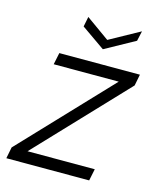

<svg xmlns="http://www.w3.org/2000/svg" viewBox="-105 -759 687 833"><g transform="rotate(15 238.5 -342.0)"><path d="M459 -449 84 -53H386L375 0H3L13 -51L388 -447H96L107 -500H469ZM429 -684 419 -639 285 -565 179 -639 188 -684 293 -609Z"/></g></svg>

Font: Albert Sans Light
Style: Italic
Weight: 300
Italic angle: -11.25°
Designer: Andreas Rasmussen
Foundry: a.Foundry
Version: Version 1.025